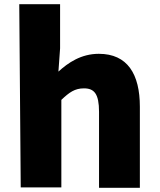

<svg xmlns="http://www.w3.org/2000/svg" viewBox="-20 -845 763 917"><path d="M79 50H273V-368C311 -404 337 -423 381 -423C430 -423 453 -397 453 -311V52H648V-335C648 -491 589 -588 452 -588C367 -588 305 -545 259 -503L267 -614V-825H72Z"/></svg>

Font: GenEiGothic-pro-Heavy
Style: Bold
Weight: 900
Designer: Ryoko NISHIZUKA (kana & ideographs); Paul D. Hunt (Latin, Greek & Cyrillic); Wenlong ZHANG (bopomofo); Sandoll Communica
Foundry: Adobe Systems Incorporated; o_tamon
Version: Version 1.000.140830